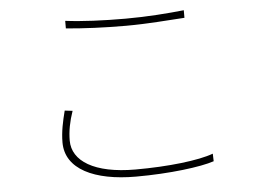

<svg xmlns="http://www.w3.org/2000/svg" viewBox="-49 -741 1099 808"><g transform="rotate(-5 500.0 -337.0)"><path d="M254 -644C330 -637 413 -633 508 -633C596 -633 690 -641 755 -645V-677C688 -670 601 -663 508 -663C414 -663 324 -667 254 -676ZM219 -300C208 -257 198 -213 198 -167C198 -54 318 3 494 3C637 3 769 -14 825 -33L824 -65C762 -42 634 -27 494 -27C320 -27 229 -86 229 -172C229 -212 237 -253 252 -296Z"/></g></svg>

Font: Noto Sans CJK JP Thin
Style: Regular
Weight: 250
Designer: Ryoko NISHIZUKA (kana & ideographs); Paul D. Hunt (Latin, Greek & Cyrillic); Wenlong ZHANG (bopomofo); Sandoll Communica
Foundry: Adobe Systems Incorporated
Version: Version 1.004;PS 1.004;hotconv 1.0.82;makeotf.lib2.5.63406